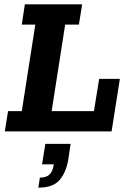

<svg xmlns="http://www.w3.org/2000/svg" viewBox="-20 -603 587 881"><path d="M2 0 17 -93H80L142 -490H80L94 -583H357L342 -490H279L217 -93H411L435 -241H530L492 0ZM156 258 163 212Q192 212 207 198Q222 184 227 151H173L188 57H304L293 131Q283 189 253 223.5Q223 258 156 258Z"/></svg>

Font: Rokkitt SemiBold
Style: Bold Italic
Weight: 700
Italic angle: -9°
Version: Version 3.103